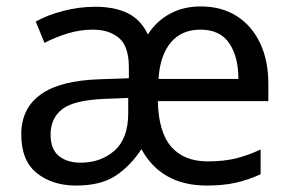

<svg xmlns="http://www.w3.org/2000/svg" viewBox="-20 -566 904 596"><path d="M603 -546Q668 -546 715 -516Q762 -486 787.5 -432Q813 -378 813 -306V-252H470Q472 -156 511.5 -110.5Q551 -65 625 -65Q675 -65 713 -74.5Q751 -84 789 -102V-25Q749 -7 710.5 1.5Q672 10 622 10Q481 10 419 -103Q385 -51 339 -20.5Q293 10 216 10Q143 10 94.5 -28.5Q46 -67 46 -149Q46 -229 106 -272.5Q166 -316 290 -320L380 -323V-357Q380 -422 349.5 -448Q319 -474 268 -474Q228 -474 189.5 -462Q151 -450 118 -433L91 -499Q126 -519 176 -532Q226 -545 275 -545Q337 -545 377.5 -524.5Q418 -504 439 -459Q465 -500 507 -523Q549 -546 603 -546ZM602 -474Q544 -474 510.5 -434.5Q477 -395 472 -321H720Q720 -390 691.5 -432Q663 -474 602 -474ZM303 -259Q209 -255 173 -227Q137 -199 137 -148Q137 -103 162.5 -82Q188 -61 230 -61Q293 -61 335.5 -98.5Q378 -136 378 -214V-262Z"/></svg>

Font: Noto Sans Phoenician
Style: Regular
Weight: 400
Designer: Monotype Design Team
Foundry: Monotype Imaging Inc.
Version: Version 2.001; ttfautohint (v1.8.4.7-5d5b)